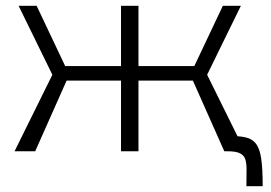

<svg xmlns="http://www.w3.org/2000/svg" viewBox="-20 -520 930 660"><path d="M751 0 643 -243H389L382 -293H648L746 -500H808L692 -263L822 0ZM30 0 160 -263 44 -500H106L204 -293H470L463 -243H209L101 0ZM396 0V-500H456V0ZM827 120Q827 90 827.5 67.5Q828 45 824 30Q820 15 806 7.5Q792 0 763 0L762 -53Q800 -53 823.5 -48Q847 -43 860 -26Q873 -9 878 26Q883 61 883 120Z"/></svg>

Font: Moderustic Light
Style: Regular
Weight: 300
Designer: Tural Alisoy
Foundry: TAFT Foundry
Version: Version 2.120